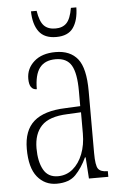

<svg xmlns="http://www.w3.org/2000/svg" viewBox="-53 -761 517 809"><g transform="rotate(-5 205.5 -356.5)"><path d="M154 10Q104 10 72.5 -28.5Q41 -67 41 -147Q41 -225 84.5 -263Q128 -301 218 -304L281 -307V-371Q281 -446 261.5 -479.5Q242 -513 195 -513Q149 -513 127 -484Q105 -455 105 -394Q73 -394 73 -441Q73 -484 106 -513.5Q139 -543 197 -543Q259 -543 290.5 -503.5Q322 -464 322 -367V-105Q322 -52 332.5 -38Q343 -24 371 -24H373V0H291L285 -90H282Q262 -47 234.5 -18.5Q207 10 154 10ZM162 -21Q198 -21 225 -43.5Q252 -66 267 -104.5Q282 -143 282 -191V-281L223 -278Q147 -275 114.5 -241Q82 -207 82 -146Q82 -90 101 -55.5Q120 -21 162 -21ZM206 -606Q156 -606 133 -637Q110 -668 109 -723H133Q140 -678 157 -660Q174 -642 206 -642Q236 -642 253 -659.5Q270 -677 278 -723H301Q300 -668 278 -637Q256 -606 206 -606Z"/></g></svg>

Font: Noto Serif ExtraCondensed ExtraLight
Style: Regular
Weight: 200
Width: 2
Designer: Monotype Design Team
Foundry: Monotype Imaging Inc.
Version: Version 2.015